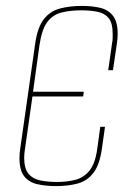

<svg xmlns="http://www.w3.org/2000/svg" viewBox="-20 -619 452 651"><path d="M170 12Q135 12 106.5 5.5Q78 -1 62 -21.5Q46 -42 46 -83Q46 -99 49 -118L99 -469Q107 -527 129 -554.5Q151 -582 184.5 -590.5Q218 -599 258 -599Q292 -599 319.5 -592.5Q347 -586 363 -565.5Q379 -545 379 -504Q379 -489 376 -469L363 -381H347L360 -473Q362 -482 362 -490Q362 -498 362 -505Q362 -541 348.5 -557.5Q335 -574 311 -579Q287 -584 255 -584Q218 -584 188.5 -576.5Q159 -569 140.5 -544.5Q122 -520 114 -467L92 -308H264L262 -292H90L65 -116Q62 -98 62 -84Q62 -47 77 -29.5Q92 -12 117.5 -7Q143 -2 173 -2Q206 -2 234.5 -9Q263 -16 283 -40Q303 -64 310 -116L320 -189H336L326 -118Q318 -60 296.5 -32.5Q275 -5 242.5 3.5Q210 12 170 12Z"/></svg>

Font: Alumni Sans Pinstripe
Style: Italic
Weight: 400
Italic angle: -8°
Designer: Robert E. Leuschke
Foundry: Robert E. Leuschke
Version: Version 1.010; ttfautohint (v1.8.4.7-5d5b)